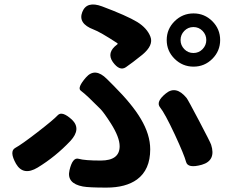

<svg xmlns="http://www.w3.org/2000/svg" viewBox="-20 -799 1040 873"><path d="M464 54Q384 54 357 49Q282 35 296 -25Q310 -85 337.5 -77Q365 -69 438 -69Q524 -69 524 -134Q524 -175 484 -238Q452 -288 436 -304Q410 -330 383 -356Q364 -374 347 -387Q330 -400 371 -447Q412 -494 466 -440L497 -409Q581 -325 620 -259Q663 -187 663 -120Q663 -27 603 17Q552 54 464 54ZM151 -37Q86 2 53 -54Q21 -111 49.5 -126.5Q78 -142 150.5 -198Q223 -254 242.5 -275Q262 -296 307 -255Q351 -213 300 -158Q233 -87 151 -37ZM898 -50Q834 -32 826 -63Q818 -94 775 -187Q729 -285 708 -310.5Q687 -336 734 -374Q780 -412 828 -354Q834 -347 886 -248Q936 -153 940 -141Q963 -69 898 -50ZM493 -517Q463 -560 513 -597Q517 -600 513 -603Q435 -654 405 -665Q334 -692 354 -744Q374 -796 444 -770Q556 -728 604 -699Q649 -671 664 -632Q679 -593 627 -550Q581 -513 552.5 -493.5Q524 -474 493 -517ZM860 -496Q810 -496 774 -531.5Q738 -567 738 -617Q738 -667 774 -702.5Q810 -738 860 -738Q910 -738 945.5 -702.5Q981 -667 981 -617Q981 -567 945.5 -531.5Q910 -496 860 -496ZM859.5 -558Q884 -558 901 -575.5Q918 -593 918 -617Q918 -641 901 -658.5Q884 -676 859.5 -676Q835 -676 818 -658.5Q801 -641 801 -617Q801 -593 818 -575.5Q835 -558 859.5 -558Z"/></svg>

Font: Resource Han Rounded KR
Style: Bold
Weight: 700
Designer: Cyano Hao (round all glyphs); Ryoko NISHIZUKA 西塚涼子 (kana, bopomofo & ideographs); Paul D. Hunt (Latin, Greek & Cyrillic)
Foundry: Cyano Hao
Version: 0.990